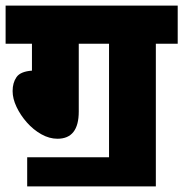

<svg xmlns="http://www.w3.org/2000/svg" viewBox="-20 -642 654 685"><path d="M77 -81H369V-486H261V-244Q261 -147 185 -147Q156 -147 127.5 -163Q99 -179 76 -205Q53 -231 39 -260.5Q25 -290 25 -317Q25 -347 39 -367Q53 -387 94 -390V-486H0V-622H614V-486H536V23H77Z"/></svg>

Font: Noto Sans SemiCondensed Black
Style: Regular
Weight: 900
Width: 4
Designer: Monotype Design Team
Foundry: Monotype Imaging Inc.
Version: Version 2.013; ttfautohint (v1.8.4.7-5d5b)